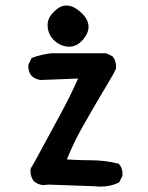

<svg xmlns="http://www.w3.org/2000/svg" viewBox="-20 -672 540 701"><path d="M427.2 -37.6Q427.2 -34.2 426.8 -29.3L415 -5.9L412.6 -4.9Q383.3 9.3 346.7 9.3Q335 9.3 322.8 7.8L156.7 2L136.7 3.9Q117.7 1.5 103.5 -10.3Q91.3 -26.4 91.3 -47.4Q91.3 -50.8 91.8 -56.2L106.4 -81.1Q163.1 -186.5 199.5 -252.9Q235.8 -319.3 265.1 -385.3L128.4 -379.9Q109.9 -382.3 96.2 -394Q83.5 -408.2 83.5 -428.7Q83.5 -431.6 84 -436.5L95.7 -460.4Q130.9 -473.6 167.5 -477.5H368.2L391.1 -466.3Q398.9 -455.6 401.4 -446.3Q403.8 -437 403.8 -431.2Q403.8 -425.3 403.3 -420.9L392.6 -399.4Q306.6 -254.9 276.4 -200Q246.1 -145 224.1 -89.8Q267.6 -86.9 312 -86.9Q363.3 -86.9 413.6 -74.2L415 -72.3Q427.2 -58.6 427.2 -37.6ZM189.5 -640.1Q205.1 -651.9 222.2 -651.9Q249 -651.9 277.3 -625Q303.2 -600.6 303.2 -574.2Q303.2 -550.8 282.7 -526.9Q260.7 -501.5 232.9 -501.5Q226.1 -501.5 219.2 -502.9Q193.4 -507.3 173.8 -528.3Q153.8 -550.3 153.8 -581.5Q153.8 -612.8 189.5 -640.1Z"/></svg>

Font: Bakudai
Style: Bold
Weight: 700
Version: Version 1.48